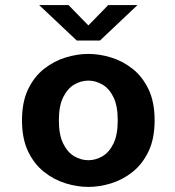

<svg xmlns="http://www.w3.org/2000/svg" viewBox="-20 -724 690 755"><path d="M327.5 11Q284 11 238.2 -3Q192.5 -17 153.5 -47.8Q114.5 -78.5 90.5 -128.5Q66.5 -178.5 66.5 -251Q66.5 -323 90.5 -373Q114.5 -423 153.5 -453.5Q192.5 -484 238.2 -498Q284 -512 327.5 -512Q371 -512 416.8 -498Q462.5 -484 501.2 -453.5Q540 -423 564 -373Q588 -323 588 -251Q588 -178.5 564 -128.5Q540 -78.5 501.2 -47.8Q462.5 -17 416.8 -3Q371 11 327.5 11ZM327.5 -94Q356 -94 382.8 -109.5Q409.5 -125 426.2 -159.5Q443 -194 443 -251Q443 -307.5 426.2 -341.8Q409.5 -376 382.8 -391.5Q356 -407 327.5 -407Q298.5 -407 272 -391.5Q245.5 -376 228.5 -341.8Q211.5 -307.5 211.5 -251Q211.5 -194 228.5 -159.5Q245.5 -125 272 -109.5Q298.5 -94 327.5 -94ZM134 -704H249.5L327.5 -624L405.5 -704H520.5L373 -564.5H282Z"/></svg>

Font: Trispace SemiBold
Style: Regular
Weight: 600
Designer: Tyler Finck
Foundry: Etcetera Type Company
Version: Version 1.210; ttfautohint (v1.8.3)